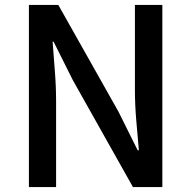

<svg xmlns="http://www.w3.org/2000/svg" viewBox="-20 -757 774 777"><path d="M97 0V-737H216L460 -304L537 -149H542Q537 -205 531.5 -269Q526 -333 526 -393V-737H637V0H518L274 -434L197 -588H193Q197 -531 202 -469Q207 -407 207 -346V0Z"/></svg>

Font: Noto Sans SC Thin Medium
Style: Regular
Weight: 500
Version: Version 2.004-H2;hotconv 1.0.118;makeotfexe 2.5.65603